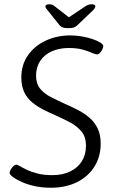

<svg xmlns="http://www.w3.org/2000/svg" viewBox="-20 -874 540 900"><path d="M219 6Q179 6 145.5 -1Q112 -8 85.5 -19.5Q59 -31 41 -44Q34 -49 29.5 -54Q25 -59 25 -63Q25 -68 28 -74.5Q31 -81 35.5 -87Q40 -93 45.5 -97.5Q51 -102 56 -102Q62 -102 74.5 -94.5Q87 -87 107 -77.5Q127 -68 156.5 -60.5Q186 -53 226 -53Q273 -53 308.5 -70Q344 -87 363.5 -118Q383 -149 383 -191Q383 -232 362 -257.5Q341 -283 309 -300Q277 -317 241 -333Q211 -346 182.5 -360.5Q154 -375 130.5 -394.5Q107 -414 93.5 -442Q80 -470 80 -511Q80 -571 111.5 -615.5Q143 -660 195.5 -684Q248 -708 309 -708Q336 -708 362.5 -703.5Q389 -699 412 -691.5Q435 -684 451 -674Q457 -669 460.5 -666Q464 -663 464 -658Q464 -654 461.5 -647Q459 -640 454.5 -633.5Q450 -627 445 -623Q440 -619 436 -619Q427 -619 410.5 -626.5Q394 -634 367.5 -641.5Q341 -649 302 -649Q258 -649 223 -633.5Q188 -618 168.5 -588.5Q149 -559 149 -519Q149 -482 168 -458.5Q187 -435 218.5 -419Q250 -403 287 -386Q317 -373 346 -358Q375 -343 399 -322.5Q423 -302 437.5 -272.5Q452 -243 452 -201Q452 -139 422 -92Q392 -45 339.5 -19.5Q287 6 219 6ZM408 -854Q418 -854 422.5 -851.5Q427 -849 427 -845Q427 -840 423 -834Q419 -828 410 -820L344 -757Q335 -748 326 -745Q317 -742 300 -742Q288 -742 281 -743.5Q274 -745 269 -747.5Q264 -750 259 -756L207 -821Q201 -828 197 -833.5Q193 -839 193 -843Q193 -849 198 -851.5Q203 -854 213 -854Q220 -854 226 -851.5Q232 -849 241 -841L303 -793L375 -841Q386 -849 394 -851.5Q402 -854 408 -854Z"/></svg>

Font: Asap Light
Style: Italic
Weight: 300
Italic angle: -6°
Designer: Pablo Cosgaya
Foundry: Omnibus-Type
Version: Version 3.001